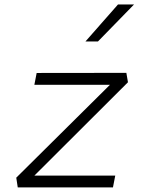

<svg xmlns="http://www.w3.org/2000/svg" viewBox="-20 -818 660 838"><path d="M57.5 0H473L483 -51.5H130L538.5 -459L531.5 -500L140 -499.5L130 -448H460L51 -42.5ZM353 -637 495 -798.5H565L407.5 -637Z"/></svg>

Font: Monaspace Krypton ExtraLight
Style: Italic
Weight: 200
Italic angle: -11°
Designer: Riley Cran & the Lettermatic Team
Foundry: Lettermatic
Version: Version 1.101 (Monaspace Krypton)